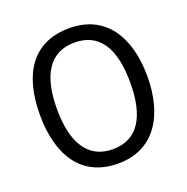

<svg xmlns="http://www.w3.org/2000/svg" viewBox="-130 -847 957 980"><g transform="rotate(-20 348.0 -357.5)"><path d="M640 -358C640 -574 544 -725 349 -725C153 -725 57 -587 57 -359C57 -145 147 10 349 10C544 10 640 -143 640 -358ZM149 -358C149 -542 213 -647 349 -647C484 -647 547 -543 547 -358C547 -173 484 -68 348 -68C214 -68 149 -174 149 -358Z"/></g></svg>

Font: Noto Sans Sinhala SemiCondensed
Style: Regular
Weight: 400
Width: 4
Designer: Jelle Bosma - Monotype Design Team
Foundry: Monotype Imaging Inc.
Version: Version 2.006